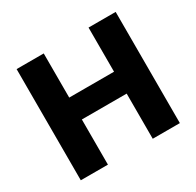

<svg xmlns="http://www.w3.org/2000/svg" viewBox="-144 -824 1010 987"><g transform="rotate(-30 361.0 -330.0)"><path d="M494 0V-660H655V0ZM67 0V-660H228V0ZM166 -268V-398H560V-268Z"/></g></svg>

Font: Bricolage Grotesque 48pt Condensed ExtraBold ExtraBold
Style: Regular
Weight: 800
Version: Version 1.000;gftools[0.9.30]